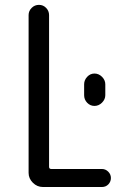

<svg xmlns="http://www.w3.org/2000/svg" viewBox="-20 -750 540 770"><path d="M317.4 -412.1Q317.4 -428.7 329.6 -441.9Q341.8 -455.1 358.9 -455.1Q376 -455.1 389.2 -441.9Q402.3 -428.7 402.3 -412.1V-368.2Q402.3 -351.6 389.2 -338.4Q376 -325.2 358.9 -325.2Q341.8 -325.2 329.6 -337.9Q317.4 -350.6 317.4 -368.2ZM152.3 0Q128.9 0 111.8 -17.1Q94.7 -34.2 94.7 -56.6V-689.5Q94.7 -706.1 106.9 -718.3Q119.1 -730.5 136.2 -730.5Q153.3 -730.5 165 -718.3Q176.8 -706.1 176.8 -689.5V-81.1Q176.8 -72.3 185.5 -72.3H388.7Q403.3 -72.3 414.1 -61.5Q424.8 -50.8 424.8 -36.1Q424.8 -21.5 414.6 -10.7Q404.3 0 388.7 0Z"/></svg>

Font: Rounded Mgen+ 1m regular
Style: Regular
Weight: 400
Designer: [Source Han Sans]
Ryoko NISHIZUKA  (kana & ideographs); Paul D. Hunt (Latin, Greek & Cyrillic); Wenlong ZHANG  (bopomofo
Version: Version 1.059.20150602